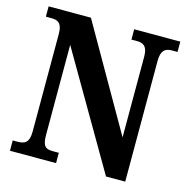

<svg xmlns="http://www.w3.org/2000/svg" viewBox="-105 -815 898 917"><g transform="rotate(15 344.0 -357.0)"><path d="M24 0H252V-51H223C189 -51 171 -59 171 -117V-563L499 0H594V-597C594 -650 615 -663 647 -663H675V-714H447V-663H475C505 -663 527 -652 527 -601V-201L233 -714H24V-663H52C80 -663 105 -655 105 -601V-117C105 -59 81 -51 46 -51H24Z"/></g></svg>

Font: Noto Serif Sinhala Condensed
Style: Bold
Weight: 700
Width: 3
Designer: Jelle Bosma - Monotype Design Team
Foundry: Monotype Imaging Inc.
Version: Version 2.007